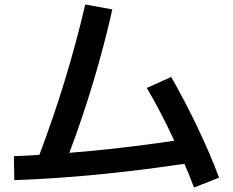

<svg xmlns="http://www.w3.org/2000/svg" viewBox="-20 -786 1040 858"><path d="M156 -94Q281 -424 361 -766L482 -744Q409 -420 290 -103Q515 -121 759 -157Q696 -292 636 -393L745 -442Q801 -345 859.5 -223.5Q918 -102 959 8L847 52Q822 -14 804 -54Q393 7 44 19L42 -88Q99 -90 156 -94Z"/></svg>

Font: Enso SemiBold
Style: Regular
Weight: 600
Designer: Coji Morishita
Foundry: UNDERFOREST DESIGN
Version: Version 1.000